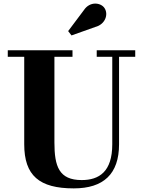

<svg xmlns="http://www.w3.org/2000/svg" viewBox="-20 -1028 796 1062"><path d="M507.5 -879C561.5 -893 581.5 -948 558 -983.5C538 -1013.5 478 -1023 444 -972L357 -856L375.5 -832ZM23 -750V-714H114V-230C114 -57 197 14 388 14C552 14 638.5 -65 638.5 -230V-714H728V-750H515V-714H601V-230C601 -78 528 -32 432 -32C306 -32 281 -108 281 -240V-714H381V-750Z"/></svg>

Font: Bodoni* 06
Style: Bold
Weight: 700
Version: Version 2.2